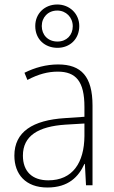

<svg xmlns="http://www.w3.org/2000/svg" viewBox="-20 -825 509 855"><path d="M236 -612C291 -612 333 -651 333 -709C333 -764 290 -805 235 -805C180 -805 137 -766 137 -709C137 -649 181 -612 236 -612ZM236 -640C193 -640 166 -670 166 -709C166 -748 194 -778 235 -778C274 -778 304 -748 304 -708C304 -669 277 -640 236 -640ZM239 -538C186 -538 135 -524 89 -501L102 -469C151 -495 194 -506 237 -506C318 -506 356 -463 356 -349V-305L269 -299C126 -290 44 -238 44 -132C44 -49 94 10 191 10C285 10 330 -38 356 -95H358L363 0H392V-355C392 -484 342 -538 239 -538ZM272 -270 356 -275V-219C355 -101 304 -22 195 -22C123 -22 82 -62 82 -132C82 -220 150 -262 272 -270Z"/></svg>

Font: Noto Sans Bengali SemiCondensed ExtraLight
Style: Regular
Weight: 200
Width: 4
Designer: Joana Ranito - Universal Thirst; Jelle Bosma - Monotype Design Team
Foundry: Universal Thirst ehf.
Version: Version 3.000